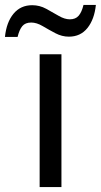

<svg xmlns="http://www.w3.org/2000/svg" viewBox="-75 -755 407 775"><path d="M173 0H85V-536H173ZM-55 -606Q-49 -665 -20.5 -699.5Q8 -734 55 -734Q85 -734 111.5 -719.5Q138 -705 162 -691Q186 -677 207 -677Q230 -677 242.5 -691.5Q255 -706 262 -735H312Q306 -677 278 -642Q250 -607 203 -607Q175 -607 148.5 -621Q122 -635 97.5 -649.5Q73 -664 51 -664Q27 -664 15 -649.5Q3 -635 -4 -606Z"/></svg>

Font: Noto IKEA Simplified Chinese
Style: Regular
Weight: 400
Designer: Monotype Design Team
Foundry: Monotype Imaging Inc.
Version: Version 1.100